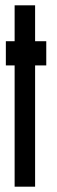

<svg xmlns="http://www.w3.org/2000/svg" viewBox="-20 -702 215 722"><path d="M35 -682V-547H2V-456H35V0H112V-456H154V-547H112V-682Z"/></svg>

Font: League Gothic Condensed
Style: Regular
Weight: 400
Width: 3
Designer: Tyler Finck
Foundry: The League of Moveable Type
Version: Version 1.001;PS 001.001;hotconv 1.0.56;makeotf.lib2.0.21325